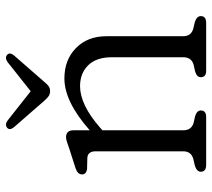

<svg xmlns="http://www.w3.org/2000/svg" viewBox="-54 -658 711 644"><g transform="rotate(-90 302.0 -335.5)"><path d="M187.5 -445V-390.5Q283.5 -475.5 361.5 -475.5Q423.5 -475.5 463.2 -436.8Q503 -398 503 -334.5V-77Q503 -50 529 -43L550.5 -38Q570.5 -31.5 570.5 -18Q570.5 0 547.5 0H387.5Q365.5 0 365.5 -18Q365.5 -31 384.5 -37L407 -42Q432.5 -49 432.5 -77V-316.5Q432.5 -368 405.8 -395.5Q379 -423 335 -423Q305 -423 270.2 -406.5Q235.5 -390 196 -355.5L187.5 -348V-77Q187.5 -49 213 -42L235 -37Q254 -31 254 -18Q254 0 232 0H71.5Q48.5 0 48.5 -18Q48.5 -31.5 69 -38L91 -43Q117 -50 117 -77V-370.5Q117 -396.5 96 -398.5L57 -399.5Q39.5 -402.5 39.5 -416.5Q39.5 -431 60 -438L125.5 -459Q136.5 -462.5 146.5 -466.2Q156.5 -470 164 -470Q187.5 -470 187.5 -445ZM350 -543Q342.5 -533.5 335.5 -528.5Q328.5 -523.5 319 -523.5Q309 -523.5 301.8 -528.5Q294.5 -533.5 286.5 -543L197.5 -645Q186 -659.5 196.5 -668Q207 -676 221 -665.5L318.5 -588.5L415.5 -665.5Q430 -676 440 -668Q450.5 -659.5 439 -645Z"/></g></svg>

Font: Fraunces 9pt S100 Light
Style: Regular
Weight: 300
Version: Version 1.000; ttfautohint (v1.8.3)